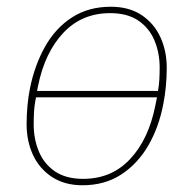

<svg xmlns="http://www.w3.org/2000/svg" viewBox="-20 -538 574 570"><path d="M225 12Q172 12 134.5 -12.5Q97 -37 78 -78Q59 -119 59 -169Q59 -197 61.5 -224Q64 -251 69 -276Q83 -345 114 -400Q145 -455 194 -486.5Q243 -518 309 -518Q363 -518 400 -493.5Q437 -469 456 -428Q475 -387 475 -337Q475 -309 472.5 -282.5Q470 -256 465 -230Q452 -161 420.5 -106.5Q389 -52 340 -20Q291 12 225 12ZM227 -7Q311 -7 366 -65.5Q421 -124 441 -224L448 -259L458 -249H77L88 -254L85 -239Q82 -223 81 -206Q80 -189 80 -169Q80 -125 95.5 -88Q111 -51 143.5 -29Q176 -7 227 -7ZM307 -499Q223 -499 168 -440.5Q113 -382 93 -283L88 -258L78 -268H459L447 -258L449 -268Q452 -284 453 -301Q454 -318 454 -337Q454 -381 438.5 -418Q423 -455 390.5 -477Q358 -499 307 -499Z"/></svg>

Font: IBM Plex Sans Thin
Style: Italic
Weight: 250
Italic angle: -11.31°
Designer: Mike Abbink, Paul van der Laan, Pieter van Rosmalen
Foundry: Bold Monday
Version: Version 3.201